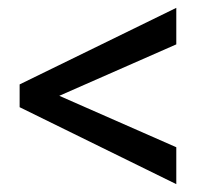

<svg xmlns="http://www.w3.org/2000/svg" viewBox="-20 -604 531 489"><path d="M429 -229 131 -360 429 -491V-584L30 -389V-331L429 -135Z"/></svg>

Font: Domine
Style: Bold
Weight: 700
Designer: Pablo Impallari, Rodrigo Fuenzalida, Brenda Gallo
Foundry: Pablo Impallari, Rodrigo Fuenzalida, Brenda Gallo
Version: Version 2.000